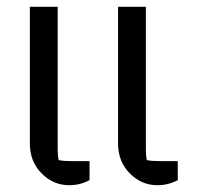

<svg xmlns="http://www.w3.org/2000/svg" viewBox="-20 -536 595 566"><path d="M68 -113V-516H150V-94Q150 -76 153 -64Q168 -61 190 -61H244V-5Q216 10 184 10Q137 10 102.5 -25Q68 -60 68 -113ZM328 -113V-516H410V-94Q410 -76 413 -64Q428 -61 450 -61H504V-5Q476 10 444 10Q397 10 362.5 -25Q328 -60 328 -113Z"/></svg>

Font: Athiti Medium
Style: Regular
Weight: 500
Designer: CadsonDemak Team
Foundry: CadsonDemak
Version: Version 1.033